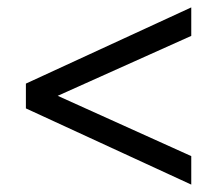

<svg xmlns="http://www.w3.org/2000/svg" viewBox="-20 -555 587 519"><path d="M497 -535 50 -329V-262L497 -56V-133L136 -296L497 -458Z"/></svg>

Font: Kanit Light
Style: Regular
Weight: 300
Designer: Katatrad Team
Foundry: CadsonDemak
Version: Version 1.000;PS 001.000;hotconv 1.0.88;makeotf.lib2.5.64775